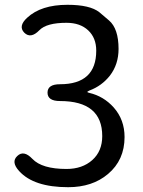

<svg xmlns="http://www.w3.org/2000/svg" viewBox="-20 -767 595 800"><path d="M264 13Q121 13 60 -54Q25 -92 52 -117Q79 -143 115 -105Q155 -63 257 -63Q323 -63 364.5 -100Q406 -137 406 -200Q406 -346 230 -346Q178 -346 178 -381Q178 -416 230 -416Q381 -416 381 -556Q381 -609 347.5 -640.5Q314 -672 257 -672Q174 -672 144 -641Q108 -604 81 -631Q55 -658 93 -693Q151 -747 261 -747Q355 -747 394 -716Q414 -699 434 -682Q474 -648 474 -563Q474 -499 438 -452Q404 -409 353 -390Q344 -386 344 -384Q344 -382 352 -380Q412 -366 454 -319Q499 -268 499 -196Q499 -100 430 -42Q365 13 264 13Z"/></svg>

Font: Resource Han Rounded KR
Style: Regular
Weight: 400
Designer: Cyano Hao (round all glyphs); Ryoko NISHIZUKA 西塚涼子 (kana, bopomofo & ideographs); Paul D. Hunt (Latin, Greek & Cyrillic)
Foundry: Cyano Hao
Version: 0.990